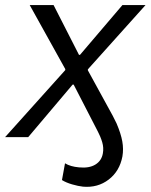

<svg xmlns="http://www.w3.org/2000/svg" viewBox="-45 -540 593 756"><path d="M414 -54Q431 -14 436.5 16.5Q442 47 437 76Q426 134 383 167Q340 200 282 195Q263 193 239 186Q215 179 199 169L211 103Q232 116 266 119Q306 123 330.5 108Q355 93 360 64Q364 42 357.5 20Q351 -2 338 -27L398 -86Q406 -70 414 -54ZM212 -264V-268L72 -520H166L266 -324H270L437 -520H528L301 -267V-263L399 -84L347 -9L245 -207H241L66 0H-25Z"/></svg>

Font: Fixel Italic Variable Display Thin
Style: Italic
Weight: 100
Italic angle: -10°
Designer: AlfaBravo + MacPaw
Foundry: Kyrylo Tkachov, Marchela Mozhyna, Serhii Makarenko, Maria Weinstein, Zakhar Kryvoshyya
Version: Version 1.210;Glyphs 3.2 (3217)